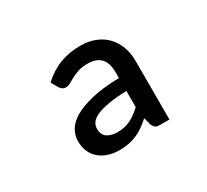

<svg xmlns="http://www.w3.org/2000/svg" viewBox="-73 -792 549 509"><g transform="rotate(-30 201.0 -538.0)"><path d="M292.5 -396Q283.7 -396 279.3 -398.7Q274.9 -401.4 271 -409.7L265.1 -432.6Q253.9 -422.4 243.2 -414.8Q232.4 -407.2 220.7 -402.1Q209 -397 195.8 -394.3Q182.6 -391.6 166.5 -391.6Q148.9 -391.6 133.5 -396.5Q118.2 -401.4 106.7 -410.9Q95.2 -420.4 88.9 -434.6Q82.5 -448.7 82.5 -467.8Q82.5 -483.9 91.3 -499.8Q100.1 -515.6 120.8 -528.1Q141.6 -540.5 175.8 -548.8Q210 -557.1 260.3 -558.1V-575.2Q260.3 -605 246.8 -618.9Q233.4 -632.8 207 -632.8Q189.5 -632.8 177.5 -628.7Q165.5 -624.5 156.7 -619.9Q147.9 -615.2 141.1 -611.1Q134.3 -606.9 126.5 -606.9Q120.1 -606.9 115.5 -610.6Q110.8 -614.3 108.4 -618.7L97.2 -638.2Q122.1 -661.6 150.9 -672.6Q179.7 -683.6 214.4 -683.6Q239.7 -683.6 259.5 -675.5Q279.3 -667.5 293 -653.1Q306.6 -638.7 314 -618.9Q321.3 -599.1 321.3 -575.2V-396ZM185.5 -435.5Q209 -435.5 226.1 -444.3Q243.2 -453.1 260.3 -469.2V-518.6Q227.5 -517.6 205.1 -513.7Q182.6 -509.8 168.7 -503.7Q154.8 -497.6 148.7 -489.3Q142.6 -481 142.6 -471.2Q142.6 -451.7 154.8 -443.6Q167 -435.5 185.5 -435.5Z"/></g></svg>

Font: Carlito
Style: Regular
Weight: 400
Designer: Lukasz Dziedzic
Foundry: tyPoland Lukasz Dziedzic
Version: Version 1.103; Beta1; all basic design good, some composites